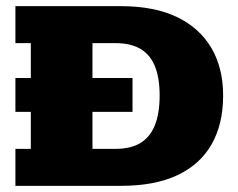

<svg xmlns="http://www.w3.org/2000/svg" viewBox="-20 -603 773 623"><path d="M30 -240V-350H80V-463H30V-583H373Q480 -583 553.5 -548Q627 -513 665.5 -448Q704 -383 704 -293Q704 -200 666.5 -134.5Q629 -69 555.5 -34.5Q482 0 373 0H30V-120H80V-240ZM280 -120H355Q404 -120 435.5 -139Q467 -158 482.5 -196.5Q498 -235 498 -293Q498 -351 482.5 -388.5Q467 -426 435.5 -444.5Q404 -463 355 -463H280V-350H410V-240H280Z"/></svg>

Font: Rokkitt SemiBold Black
Style: Regular
Weight: 900
Version: Version 3.103